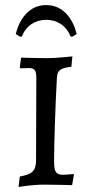

<svg xmlns="http://www.w3.org/2000/svg" viewBox="-20 -727 359 756"><path d="M162 -649C204 -649 241 -627 258 -583H266L282 -593C268 -650 231 -707 162 -707C93 -707 56 -650 42 -593L58 -583H66C83 -627 120 -649 162 -649ZM53 9C53 9 110 0 153 0C191 0 264 2 264 2L271 -38L269 -42C269 -42 247 -39 228 -39C200 -39 193 -50 193 -93C193 -163 198 -313 204 -420C206 -450 216 -459 261 -464L265 -505C265 -505 202 -498 165 -498C130 -498 69 -500 63 -500L58 -462L60 -458C60 -458 81 -459 93 -459C117 -459 123 -450 123 -417L122 -99C122 -55 109 -41 58 -32Z"/></svg>

Font: Alegreya SC
Style: Regular
Weight: 400
Designer: Juan Pablo del Peral
Foundry: Huerta Tipografica
Version: Version 2.007;PS 002.007;hotconv 1.0.88;makeotf.lib2.5.64775